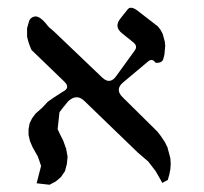

<svg xmlns="http://www.w3.org/2000/svg" viewBox="-20 -522 540 509"><path d="M345.7 -117.2 203.1 -254.9Q182.6 -274.4 160.2 -252.9L147.5 -237.3L137.7 -224.6L132.8 -179.7L137.7 -168.9L147.5 -149.4L155.3 -127.9L159.2 -106.4L157.2 -86.9L152.3 -68.4L141.6 -52.7L127.9 -41L111.3 -32.2L77.1 -36.1L88.9 -82L85 -93.8L80.1 -107.4L66.4 -131.8L59.6 -147.5L55.7 -164.1V-179.7L58.6 -195.3L65.4 -209L74.2 -220.7L92.8 -237.3L106.4 -252L123 -263.7L145.5 -278.3Q168 -289.1 150.4 -305.7L63.5 -389.6L58.6 -401.4L54.7 -413.1L51.8 -424.8V-436.5V-447.3L57.6 -467.8Q63.5 -478.5 75.2 -478.5Q88.9 -477.5 109.4 -450.2L122.1 -439.5L251 -316.4Q271.5 -296.9 288.1 -320.3L336.9 -387.7Q345.7 -399.4 334 -409.2L303.7 -433.6Q281.2 -451.2 299.8 -473.6L318.4 -497.1Q326.2 -506.8 342.8 -495.1L398.4 -452.1L405.3 -443.4L411.1 -432.6L414.1 -421.9L417 -411.1L418 -400.4L417 -389.6L416 -377.9L413.1 -366.2Q410.2 -354.5 392.6 -355.5Q383.8 -368.2 373 -359.4L306.6 -303.7Q284.2 -285.2 304.7 -264.6L397.5 -172.9L407.2 -160.2L417 -145.5L423.8 -131.8L427.7 -117.2L431.6 -102.5L432.6 -87.9L431.6 -73.2L428.7 -58.6L424.8 -44.9L410.2 -37.1L404.3 -47.9L392.6 -68.4L373 -93.8Z"/></svg>

Font: B2 Hana
Style: Regular
Weight: 500
Version: 2020-08-05; (max)